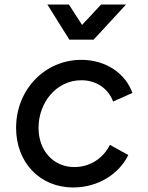

<svg xmlns="http://www.w3.org/2000/svg" viewBox="-20 -815 655 847"><path d="M303 12C412 12 505 -47 546 -131L465 -176C435 -117 378 -78 308 -78C216 -78 150 -150 150 -251C150 -362 228 -461 339 -461C407 -461 458 -423 479 -367L564 -405C534 -491 447 -551 339 -551C178 -551 51 -420 51 -251C51 -99 155 12 303 12ZM189 -795 286 -640H393L536 -795H426L342 -705L284 -795Z"/></svg>

Font: Mluvka Medium
Style: Italic
Weight: 500
Italic angle: -8°
Designer: Modified by Jiří Krblich, Original typeface by Gumpita Rahayu
Foundry: Gumpita Rahayu & Jiří Krblich
Version: Version 2.000;Glyphs 3.1.1 (3134)